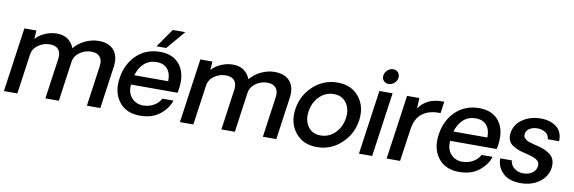

<svg xmlns="http://www.w3.org/2000/svg" viewBox="-53 -1182 4835 1618"><g transform="rotate(10 2364.0 -373.0)"><path d="M723 -555Q812 -555 855 -503.5Q898 -452 885 -361L834 0H719L768 -348Q775 -399 751.5 -427Q728 -455 677 -455Q623 -455 578.5 -423Q534 -391 527 -340L479 0H364L413 -348Q420 -399 396.5 -427Q373 -455 322 -455Q268 -455 223.5 -423Q179 -391 172 -340L124 0H9L87 -550H190L185 -477Q217 -513 266.5 -534Q316 -555 367 -555Q474 -555 515 -456Q551 -501 608 -528Q665 -555 723 -555Z M1428 -754 1293 -595H1210L1321 -754ZM1249 -554Q1364 -554 1420.5 -478.5Q1477 -403 1459 -277Q1457 -257 1452 -240H1054Q1048 -168 1086 -126.5Q1124 -85 1182 -84Q1233 -84 1273.5 -106.5Q1314 -129 1336 -169H1430Q1409 -100 1342 -47Q1275 6 1171 5Q1054 5 993 -74.5Q932 -154 950 -275Q967 -398 1047.5 -476Q1128 -554 1249 -554ZM1358 -322Q1360 -388 1328.5 -426Q1297 -464 1235 -464Q1172 -464 1129.5 -426Q1087 -388 1068 -322Z M2229 -555Q2318 -555 2361 -503.5Q2404 -452 2391 -361L2340 0H2225L2274 -348Q2281 -399 2257.5 -427Q2234 -455 2183 -455Q2129 -455 2084.5 -423Q2040 -391 2033 -340L1985 0H1870L1919 -348Q1926 -399 1902.5 -427Q1879 -455 1828 -455Q1774 -455 1729.5 -423Q1685 -391 1678 -340L1630 0H1515L1593 -550H1696L1691 -477Q1723 -513 1772.5 -534Q1822 -555 1873 -555Q1980 -555 2021 -456Q2057 -501 2114 -528Q2171 -555 2229 -555Z M2454 -276Q2471 -396 2559.5 -477.5Q2648 -559 2767 -559Q2886 -559 2951.5 -477.5Q3017 -396 3000 -276Q2983 -157 2894.5 -75Q2806 7 2687 7Q2568 7 2502.5 -75Q2437 -157 2454 -276ZM2701 -95Q2773 -95 2824.5 -147Q2876 -199 2887 -276Q2898 -354 2860.5 -406Q2823 -458 2752 -458Q2681 -458 2629.5 -406Q2578 -354 2567 -276Q2556 -199 2593 -147Q2630 -95 2701 -95Z M3190 -622Q3164 -622 3147.5 -640.5Q3131 -659 3135 -686Q3140 -713 3161.5 -732Q3183 -751 3209 -751Q3235 -751 3251.5 -732Q3268 -713 3264 -686Q3260 -659 3238.5 -640.5Q3217 -622 3190 -622ZM3125 -550H3238L3160 0H3047Z M3679 -556 3665 -456Q3571 -460 3511.5 -416.5Q3452 -373 3439 -278L3399 0H3284L3362 -550H3467L3463 -458Q3487 -501 3540 -529.5Q3593 -558 3679 -556Z M4190 -277Q4188 -257 4183 -240H3785Q3779 -168 3817 -126.5Q3855 -85 3913 -84Q3964 -84 4004.5 -106.5Q4045 -129 4067 -169H4161Q4140 -100 4073 -47Q4006 6 3902 5Q3785 5 3724 -74.5Q3663 -154 3681 -275Q3698 -398 3778.5 -476Q3859 -554 3980 -554Q4095 -554 4151.5 -478.5Q4208 -403 4190 -277ZM3966 -464Q3903 -464 3860.5 -426Q3818 -388 3799 -322H4089Q4091 -388 4059.5 -426Q4028 -464 3966 -464Z M4431 8Q4327 8 4275.5 -46Q4224 -100 4227 -168H4326Q4328 -130 4361 -103Q4394 -76 4441 -77Q4487 -78 4516.5 -100Q4546 -122 4551 -157Q4556 -193 4525.5 -212Q4495 -231 4433 -245Q4396 -253 4370 -262.5Q4344 -272 4318 -288.5Q4292 -305 4281 -332Q4270 -359 4275 -395Q4286 -469 4351.5 -513.5Q4417 -558 4506 -558Q4590 -558 4641.5 -516.5Q4693 -475 4690 -396H4593Q4590 -433 4562.5 -451Q4535 -469 4501 -471Q4460 -473 4429.5 -456.5Q4399 -440 4394 -408Q4392 -395 4395 -385Q4398 -375 4407.5 -367Q4417 -359 4424.5 -354Q4432 -349 4450.5 -343.5Q4469 -338 4478.5 -335.5Q4488 -333 4511 -327Q4546 -319 4572 -308.5Q4598 -298 4624 -280Q4650 -262 4661 -232.5Q4672 -203 4667 -164Q4656 -88 4590.5 -40Q4525 8 4431 8Z"/></g></svg>

Font: Oakes Grotesk Medium
Style: Italic
Weight: 500
Italic angle: -8°
Designer: Samuel Oakes
Foundry: Samuel Oakes
Version: Version 1.000;PS 001.000;hotconv 1.0.88;makeotf.lib2.5.64775